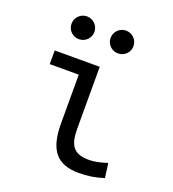

<svg xmlns="http://www.w3.org/2000/svg" viewBox="-135 -834 855 947"><g transform="rotate(20 293.0 -360.0)"><path d="M384.3 9.8C431.6 9.8 470.7 3.9 515.6 -10.7L505.4 -86.4C466.3 -73.7 437 -67.9 410.6 -67.9C327.1 -67.9 303.7 -106.9 303.7 -195.3V-517.6H67.4V-445.8H219.7V-190.4C219.7 -51.3 269 9.8 384.3 9.8ZM160.2 -610.4C193.4 -610.4 220.2 -636.7 220.2 -669.9C220.2 -703.1 193.4 -730 160.2 -730C127 -730 100.1 -703.1 100.1 -669.9C100.1 -636.7 127 -610.4 160.2 -610.4ZM365.2 -610.4C398.4 -610.4 425.3 -636.7 425.3 -669.9C425.3 -703.1 398.4 -730 365.2 -730C332 -730 305.2 -703.1 305.2 -669.9C305.2 -636.7 332 -610.4 365.2 -610.4Z"/></g></svg>

Font: Cascadia Mono PL SemiLight
Style: Regular
Weight: 350
Monospace: yes
Designer: Aaron Bell
Foundry: Saja Typeworks
Version: Version 2404.023